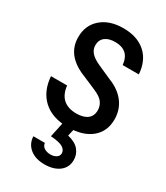

<svg xmlns="http://www.w3.org/2000/svg" viewBox="-184 -600 776 896"><g transform="rotate(30 204.5 -152.5)"><path d="M215 10Q131 10 82.5 -34Q34 -78 28 -157H115Q120 -111 146 -88Q172 -65 217 -65Q255 -65 276 -81Q297 -97 297 -128Q297 -150 284 -169Q271 -188 233 -204L163 -234Q106 -256 76.5 -292Q47 -328 47 -379Q47 -443 91.5 -481.5Q136 -520 210 -520Q285 -520 329.5 -480.5Q374 -441 379 -369H292Q288 -408 267 -426.5Q246 -445 209 -445Q174 -445 154.5 -429.5Q135 -414 135 -386Q135 -364 150 -346.5Q165 -329 201 -313L273 -281Q327 -260 356.5 -221Q386 -182 386 -130Q386 -65 340.5 -27.5Q295 10 215 10ZM207 215Q158 215 128.5 191Q99 167 97 127H159Q161 144 175 152.5Q189 161 208 161Q227 161 239.5 152.5Q252 144 252 130Q252 112 233.5 100.5Q215 89 168 86L189 -12H249L236 43Q278 53 297 76Q316 99 316 129Q316 169 286 192Q256 215 207 215Z"/></g></svg>

Font: Instrument Sans SemiCondensed Medium
Style: Regular
Weight: 500
Width: 4
Designer: Rodrigo Fuenzalida
Foundry: fragTYPE
Version: Version 1.000;gftools[0.9.28]